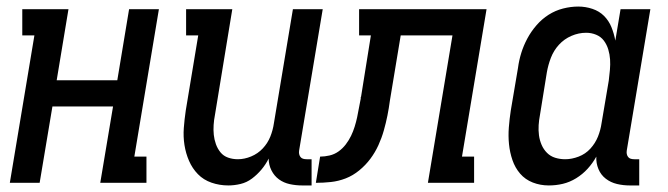

<svg xmlns="http://www.w3.org/2000/svg" viewBox="-20 -558 2040 586"><path d="M10 0 85 -450H48V-530H189L153 -313H338L374 -530H465L390 -80H427V0H286L325 -233H140L101 0Z M677 8Q650 8 625.5 -0.5Q601 -9 584 -26.5Q567 -44 557 -67Q547 -90 543 -115.5Q539 -141 541 -167.5Q543 -194 547 -221L585 -450H548V-530H689L636 -207Q633 -192 632 -176.5Q631 -161 632.5 -146.5Q634 -132 639 -118Q644 -104 653 -93Q662 -82 676 -77Q690 -72 706 -72Q726 -72 746.5 -80.5Q767 -89 782 -105Q797 -121 805 -141Q813 -161 816 -182L874 -530H965L893 -99Q892 -93 893 -88Q894 -83 897 -79Q900 -75 905 -73.5Q910 -72 916 -72H931V8H902Q883 8 864.5 4Q846 0 831.5 -10.5Q817 -21 808.5 -38Q800 -55 800 -74Q791 -56 778 -40.5Q765 -25 749 -13Q733 -1 714 3.5Q695 8 677 8Z M944 0 957 -80Q971 -80 986 -83.5Q1001 -87 1013.5 -96Q1026 -105 1035.5 -117.5Q1045 -130 1051.5 -143.5Q1058 -157 1062.5 -171.5Q1067 -186 1070 -200Q1073 -214 1075.5 -228.5Q1078 -243 1081 -257Q1081 -259 1081 -260.5Q1081 -262 1082 -263L1112 -450H1076V-530H1465L1390 -80H1427V0H1286L1361 -450H1203L1170 -251Q1167 -228 1162.5 -205.5Q1158 -183 1151.5 -160Q1145 -137 1135 -115Q1125 -93 1110.5 -73.5Q1096 -54 1076.5 -38Q1057 -22 1035 -13.5Q1013 -5 990 -2.5Q967 0 944 0Z M1655 8Q1629 8 1606 -1Q1583 -10 1567.5 -28Q1552 -46 1544 -69.5Q1536 -93 1533.5 -118Q1531 -143 1533 -169Q1535 -195 1539 -221L1561 -351Q1564 -374 1571 -396.5Q1578 -419 1589.5 -440.5Q1601 -462 1617.5 -481Q1634 -500 1654.5 -513Q1675 -526 1698.5 -532Q1722 -538 1745 -538Q1767 -538 1788 -531Q1809 -524 1823.5 -509.5Q1838 -495 1846 -475.5Q1854 -456 1858 -434L1874 -530H1965L1893 -99Q1892 -93 1893 -88Q1894 -83 1897 -79Q1900 -75 1905 -73.5Q1910 -72 1916 -72H1931V8H1902Q1882 8 1863 3.5Q1844 -1 1829 -12.5Q1814 -24 1806.5 -42Q1799 -60 1800 -80Q1789 -60 1773.5 -43Q1758 -26 1738.5 -14Q1719 -2 1698 3Q1677 8 1655 8ZM1705 -72Q1725 -72 1746 -80Q1767 -88 1782 -104.5Q1797 -121 1805 -141Q1813 -161 1816 -182L1838 -312Q1840 -328 1841.5 -344.5Q1843 -361 1842 -376.5Q1841 -392 1836.5 -407Q1832 -422 1823 -434Q1814 -446 1799.5 -452Q1785 -458 1769 -458Q1746 -458 1724 -448.5Q1702 -439 1686 -421.5Q1670 -404 1661.5 -382Q1653 -360 1649 -337L1628 -207Q1625 -192 1624 -176Q1623 -160 1625 -145Q1627 -130 1633 -116Q1639 -102 1649.5 -91.5Q1660 -81 1674.5 -76.5Q1689 -72 1705 -72Z"/></svg>

Font: Iosevka Slab Medium
Style: Italic
Weight: 500
Italic angle: -9°
Monospace: yes
Designer: Belleve Invis
Foundry: Belleve Invis
Version: Version 11.1.0; ttfautohint (v1.8.3)